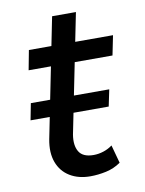

<svg xmlns="http://www.w3.org/2000/svg" viewBox="-77 -701 577 762"><g transform="rotate(-10 212.0 -320.0)"><path d="M226 6Q178 6 143.5 -15Q109 -36 94.5 -75Q80 -114 90 -167L186 -646H282L186 -169Q179 -126 194.5 -100.5Q210 -75 253 -75Q273 -75 293 -81.5Q313 -88 329 -100L349 -27Q322 -8 289.5 -1Q257 6 226 6ZM57 -451 72 -530H411L395 -451ZM30 -254 43 -321H359L345 -254Z"/></g></svg>

Font: MOST Montserrat Medium
Style: Italic
Weight: 500
Italic angle: -11.3°
Designer: Julieta Ulanovsky
Foundry: Julieta Ulanovsky
Version: Version 8.000;March 11, 2024;FontCreator 15.0.0.2926 64-bit